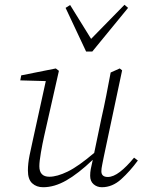

<svg xmlns="http://www.w3.org/2000/svg" viewBox="-20 -772 598 805"><path d="M161 13Q133 13 115 -3.5Q97 -20 97 -57Q97 -86 104 -121Q111 -156 118 -186L172 -432L65 -435L69 -456L214 -485L227 -475L165 -201Q158 -170 151.5 -132.5Q145 -95 145 -75Q145 -31 187 -31Q219 -31 263.5 -52.5Q308 -74 375 -131L405 -275Q416 -323 425.5 -371.5Q435 -420 444 -468L482 -485L492 -477L415 -114Q412 -98 408.5 -81.5Q405 -65 405 -54Q405 -30 432 -30Q455 -30 483 -51.5Q511 -73 542 -111L558 -99Q525 -54 488 -20.5Q451 13 407 13Q387 13 372.5 0.5Q358 -12 358 -35Q358 -49 360.5 -63Q363 -77 369 -102Q308 -44 258 -15.5Q208 13 161 13ZM274 -751 362 -609 502 -752 517 -739 367 -556H341L255 -739Z"/></svg>

Font: Source Serif Pro Light
Style: Italic
Weight: 300
Italic angle: -12°
Designer: Frank Grießhammer
Foundry: Adobe Systems Incorporated
Version: Version 3.001;hotconv 1.0.111;makeotfexe 2.5.65597